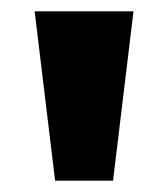

<svg xmlns="http://www.w3.org/2000/svg" viewBox="-20 -725 295 338"><path d="M77 -407 41 -705H215L179 -407Z"/></svg>

Font: Nunito Sans 12pt ExtraBold
Style: Regular
Weight: 800
Designer: Vernon Adams
Foundry: Vernon Adams
Version: Version 3.101;gftools[0.9.27]